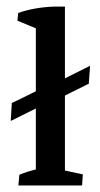

<svg xmlns="http://www.w3.org/2000/svg" viewBox="-20 -566 304 586"><path d="M12.7 -196.8 16.1 -251.5 131.8 -308.1 135.7 -305.7 254.9 -365.2 251 -310.5 135.7 -253.4 131.8 -255.9ZM89.4 -2.9V-504.9L178.2 -490.7V-2.9ZM36.1 0 39.1 -32.7Q51.8 -38.1 67.1 -42.7Q82.5 -47.4 101.1 -51.8L89.4 -12.2V-82H178.2V-12.2L167.5 -47.9L232.9 -33.7L230.5 0ZM89.4 -437.5V-498.5L99.1 -475.6L33.2 -502.9L35.6 -526.4Q83.5 -543.5 145 -545.9H178.2V-461.9Z"/></svg>

Font: Markazi Text Medium
Style: Regular
Weight: 500
Designer: Borna Izadpanah (Arabic designer), Fiona Ross (Arabic design director) and Florian Runge (Latin designer)
Foundry: Borna Izadpanah and Florian Runge
Version: Version 1.001